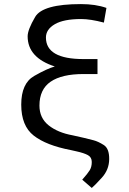

<svg xmlns="http://www.w3.org/2000/svg" viewBox="-20 -741 640 953"><path d="M252 -411.1Q117.2 -454.6 117.2 -561Q117.2 -593.3 154.5 -657Q191.9 -720.7 381.8 -720.7Q454.6 -720.7 508.3 -701.7L495.6 -628.9Q428.7 -646.5 382.8 -646.5Q295.9 -646.5 252 -620.8Q208 -595.2 208 -554.7Q208 -447.8 394.5 -447.8H463.9V-373.5H394.5Q286.6 -373.5 231.2 -335.4Q175.8 -297.4 175.8 -216.8Q175.8 -155.3 221.4 -118.9Q267.1 -82.5 340.8 -69.3L395 -57.1Q421.4 -50.8 444.6 -44.7Q467.8 -38.6 495.1 -21.2Q522.5 -3.9 522 48.8Q521.5 101.6 485.1 141.4Q448.7 181.2 435.5 191.9L388.2 150.9Q416 119.6 425.8 103.3Q435.5 86.9 435.5 63Q435.5 39.6 416.5 29.1Q397.5 18.6 359.9 10.3L331.5 3.9Q209.5 -19.5 147.5 -67.9Q85.4 -116.2 85.4 -221.7Q85.4 -327.1 149.4 -363.8Q213.4 -400.4 252 -411.1Z"/></svg>

Font: RobotoMono-Regular
Style: Regular
Weight: 400
Designer: Google
Version: Version 2.000985; 2015; ttfautohint (v1.3)